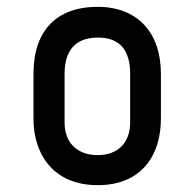

<svg xmlns="http://www.w3.org/2000/svg" viewBox="-20 -532 528 562"><path d="M451 -316C451 -437 382 -512 266 -512C145 -512 78 -442 78 -316V-184C78 -82 135 10 266 10C398 10 451 -82 451 -184ZM361 -174C361 -111 322 -78 266 -78C211 -78 169 -109 169 -174V-316C169 -400 217 -422 266 -422C311 -422 361 -405 361 -316Z"/></svg>

Font: Advent Pro
Style: SemiBold
Weight: 600
Designer: Andreas Kalpakidis
Foundry: Andreas Kalpakidis
Version: Version 2.002 2008